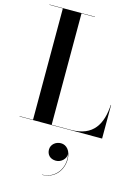

<svg xmlns="http://www.w3.org/2000/svg" viewBox="-154 -833 899 1243"><g transform="rotate(15 295.5 -211.0)"><path d="M571 0V-225H569C561.5 -98 513 -2 361 -2H232.5V-748H322.5V-750H17.5V-748H107.5V-2H17.5V0ZM257 157C257 189.5 278 216 318.5 216C355 216 385 185 384 154C403.5 242 347 326 255.5 326V327.5C340.5 327.5 390.5 261 390.5 188C390.5 131.5 360 98 322.5 98C286 98 257 124.5 257 157Z"/></g></svg>

Font: Bodoni* 96pt Medium
Style: Regular
Weight: 500
Version: Version 2.3